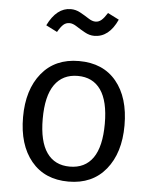

<svg xmlns="http://www.w3.org/2000/svg" viewBox="-55 -815 690 873"><g transform="rotate(5 290.5 -379.0)"><path d="M349.1 -658.2Q327.1 -658.2 305.7 -670.2Q284.2 -682.1 265.9 -694.1Q247.6 -706.1 232.9 -706.1Q216.3 -706.1 204.6 -695.6Q192.9 -685.1 179.2 -661.1L127.9 -687Q168.5 -770 232.9 -770Q255.9 -770 277.1 -758.3Q298.3 -746.6 316.2 -734.9Q334 -723.1 349.1 -723.1Q363.8 -723.1 376 -733.4Q388.2 -743.7 402.8 -767.1L454.1 -741.2Q416.5 -658.2 349.1 -658.2ZM291 -538.1Q400.9 -538.1 461.4 -464.8Q522 -391.6 522 -264.2Q522 -138.7 460.4 -63.2Q398.9 12.2 290 12.2Q181.2 12.2 120.1 -61.8Q59.1 -135.7 59.1 -262.2Q59.1 -387.7 120.6 -462.9Q182.1 -538.1 291 -538.1ZM148.9 -262.2Q148.9 -159.2 185.1 -107.7Q221.2 -56.2 290 -56.2Q359.4 -56.2 395.8 -107.9Q432.1 -159.7 432.1 -264.2Q432.1 -367.2 396 -418.7Q359.9 -470.2 291 -470.2Q222.2 -470.2 185.5 -418.2Q148.9 -366.2 148.9 -262.2Z"/></g></svg>

Font: Fira Sans Book
Style: Regular
Weight: 350
Designer: Carrois Corporate & Edenspiekermann AG
Foundry: Carrois Corporate GbR & Edenspiekermann AG
Version: Version 4.203;PS 004.203;hotconv 1.0.88;makeotf.lib2.5.64775